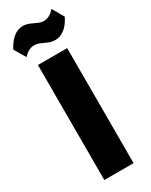

<svg xmlns="http://www.w3.org/2000/svg" viewBox="-252 -966 794 1012"><g transform="rotate(-30 145.0 -460.0)"><path d="M234 -700V0H56V-700ZM-16 -835Q5 -876 31.5 -897Q58 -918 88 -918Q110 -918 128.5 -910Q147 -902 165 -893.5Q183 -885 201 -885Q217 -885 233 -893.5Q249 -902 266 -920L306 -850Q286 -809 259 -788.5Q232 -768 203 -768Q181 -768 162 -776Q143 -784 125.5 -792Q108 -800 89 -800Q73 -800 57 -792Q41 -784 25 -766Z"/></g></svg>

Font: Pathway Extreme Condensed ExtraBold
Style: Regular
Weight: 800
Width: 3
Version: Version 1.001;gftools[0.9.26]